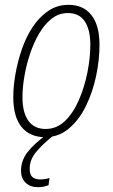

<svg xmlns="http://www.w3.org/2000/svg" viewBox="-20 -558 468 795"><path d="M167 10Q104 10 69.5 -32Q35 -74 35 -156Q35 -200 44 -251.5Q53 -303 70.5 -354Q88 -405 115.5 -446.5Q143 -488 180 -513Q217 -538 264 -538Q325 -538 358.5 -495.5Q392 -453 392 -372Q392 -310 378 -243.5Q364 -177 336 -119.5Q308 -62 265.5 -26Q223 10 167 10ZM169 -24Q215 -24 249.5 -57.5Q284 -91 307 -144.5Q330 -198 342 -258.5Q354 -319 354 -373Q354 -435 331 -469.5Q308 -504 261 -504Q224 -504 194.5 -481Q165 -458 142.5 -420Q120 -382 104.5 -335.5Q89 -289 81 -242Q73 -195 73 -156Q73 -92 97.5 -58Q122 -24 169 -24ZM138 217Q105 217 86 198.5Q67 180 67 149Q67 107 94 72Q121 37 176 -3L205 0Q156 39 129 72Q102 105 103 143Q103 185 146 185Q156 185 166 183.5Q176 182 185 179L181 209Q173 212 162.5 214.5Q152 217 138 217Z"/></svg>

Font: Noto Sans Condensed ExtraLight
Style: Italic
Weight: 200
Width: 3
Italic angle: -12°
Designer: Monotype Design Team
Foundry: Monotype Imaging Inc.
Version: Version 2.013; ttfautohint (v1.8.4.7-5d5b)